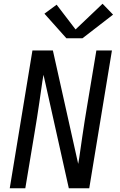

<svg xmlns="http://www.w3.org/2000/svg" viewBox="-20 -1004 640 1024"><path d="M32 0 153 -735H262L397 -130Q399 -138 400 -147Q401 -156 403 -165L419 -276Q425 -317 431.5 -358.5Q438 -400 445 -441L494 -735H577L456 0H347L219 -574L212 -605Q210 -597 209 -588Q208 -579 206 -570L190 -459Q184 -418 177.5 -376.5Q171 -335 164 -294L115 0ZM334 -800 217 -931 282 -979 383 -847 527 -984 583 -926 420 -800Z"/></svg>

Font: Iosevka SS04 Extended
Style: Italic
Weight: 400
Width: 7
Italic angle: -9°
Monospace: yes
Designer: Belleve Invis
Foundry: Belleve Invis
Version: Version 19.0.0; ttfautohint (v1.8.4)